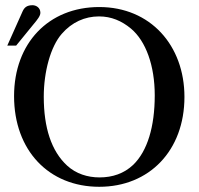

<svg xmlns="http://www.w3.org/2000/svg" viewBox="-20 -703 762 737"><path d="M688 -331C688 -529 557 -676 361 -676C166 -676 34 -537 34 -334C34 -126 167 14 361 14C553 14 688 -125 688 -331ZM574 -337C574 -217 546 -123 491 -70C456 -37 412 -22 362 -22C316 -22 272 -36 238 -67C177 -123 148 -213 148 -332C148 -427 174 -524 217 -573C256 -618 306 -640 360 -640C407 -640 447 -623 483 -593C540 -545 574 -451 574 -337ZM8 -528H42L108 -609C124 -628 135 -642 135 -654C135 -674 118 -683 105 -683C84 -683 74 -675 67 -660Z"/></svg>

Font: STIXGeneral
Style: Regular
Weight: 400
Designer: MicroPress Inc., with final additions and corrections provided by Coen Hoffman, Elsevier (retired)
Version: Version 1.1.0